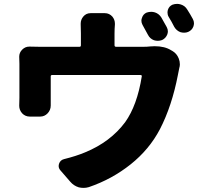

<svg xmlns="http://www.w3.org/2000/svg" viewBox="-20 -880 1040 970"><path d="M954.1 -784.2Q960 -773.4 960 -762.7Q960 -754.9 957 -746.1Q950.2 -727.5 930.7 -718.8Q920.9 -714.8 910.2 -714.8Q900.4 -714.8 890.6 -717.8Q871.1 -725.6 860.4 -744.1Q846.7 -771.5 832 -794.9Q826.2 -804.7 826.2 -816.4Q826.2 -823.2 828.1 -830.1Q834 -848.6 851.6 -856.4Q863.3 -860.4 875 -860.4Q883.8 -860.4 893.6 -857.4Q915 -850.6 925.8 -832Q940.4 -809.6 954.1 -784.2ZM822.3 -743.2Q828.1 -732.4 828.1 -721.7Q828.1 -713.9 825.2 -706.1Q817.4 -686.5 798.8 -677.7Q788.1 -673.8 777.3 -673.8Q767.6 -673.8 757.8 -676.8Q737.3 -684.6 727.5 -704.1Q711.9 -733.4 700.2 -753.9Q694.3 -764.6 694.3 -775.4Q694.3 -782.2 697.3 -790Q703.1 -808.6 720.7 -816.4Q732.4 -820.3 744.1 -820.3Q752.9 -820.3 762.7 -817.4Q783.2 -810.5 794.9 -792Q807.6 -770.5 822.3 -743.2ZM558.6 -651.4Q558.6 -643.6 566.4 -643.6H705.1Q723.6 -643.6 739.3 -645.5Q751 -646.5 761.7 -646.5Q812.5 -646.5 844.7 -626L851.6 -622.1Q873 -609.4 882.8 -585Q888.7 -570.3 888.7 -554.7Q888.7 -545.9 885.7 -536.1Q882.8 -521.5 878.9 -502Q848.6 -344.7 788.1 -227.5Q734.4 -125 640.1 -49.8Q545.9 25.4 428.7 65.4Q415 69.3 402.3 69.3Q389.6 69.3 377.9 66.4Q352.5 58.6 335 38.1L284.2 -20.5Q276.4 -30.3 276.4 -41Q276.4 -46.9 278.3 -52.7Q284.2 -71.3 303.7 -76.2Q363.3 -90.8 410.2 -110.4Q538.1 -163.1 612.3 -262.7Q672.9 -347.7 696.3 -494.1Q697.3 -501 689.5 -501H243.2Q236.3 -501 236.3 -494.1V-373V-346.7Q236.3 -324.2 220.7 -307.6Q205.1 -291 182.6 -291H130.9Q107.4 -291 91.8 -307.6Q77.1 -324.2 77.1 -345.7L78.1 -385.7V-557.6L77.1 -593.8Q77.1 -614.3 92.3 -629.4Q107.4 -644.5 127.9 -644.5Q128.9 -644.5 130.9 -644.5Q151.4 -643.6 179.7 -643.6H381.8Q388.7 -643.6 388.7 -651.4V-710.9Q388.7 -737.3 387.7 -755.9Q387.7 -758.8 387.7 -760.7Q387.7 -780.3 400.4 -795.9Q415 -813.5 437.5 -813.5H509.8Q532.2 -813.5 547.9 -795.9Q560.5 -780.3 560.5 -760.7Q560.5 -758.8 560.5 -755.9Q558.6 -734.4 558.6 -710.9Z"/></svg>

Font: Gen Jyuu Gothic Heavy
Style: Bold
Weight: 900
Designer: [Source Han Sans]
Ryoko NISHIZUKA  (kana & ideographs); Paul D. Hunt (Latin, Greek & Cyrillic); Wenlong ZHANG  (bopomofo
Version: Version 1.002.20150607